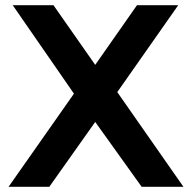

<svg xmlns="http://www.w3.org/2000/svg" viewBox="-20 -720 744 740"><path d="M186 -700H29L265 -359L13 0H170L347 -250L526 0H687L432 -365L667 -700H508L347 -470Z"/></svg>

Font: Montserrat_SPRD_medium Medium
Style: Regular
Weight: 400
Designer: Julieta Ulanovsky edited by Nelly Hempel
Foundry: Julieta Ulanovsky
Version: Version 4.000;PS 004.000;hotconv 1.0.88;makeotf.lib2.5.64775